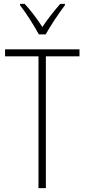

<svg xmlns="http://www.w3.org/2000/svg" viewBox="-20 -968 436 988"><path d="M180 -791H215C240 -836 282 -899 314 -941V-948H290C255 -908 226 -871 198 -829C172 -870 137 -916 107 -948H83V-941C112 -905 155 -837 180 -791ZM216 0V-678H389V-714H6V-678H178V0Z"/></svg>

Font: Noto Sans Gujarati Condensed ExtraLight
Style: Regular
Weight: 200
Width: 3
Designer: Jelle Bosma - Monotype Design Team, Universal Thirst
Foundry: Monotype Imaging Inc.
Version: Version 2.106